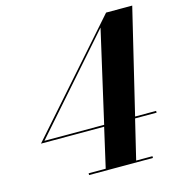

<svg xmlns="http://www.w3.org/2000/svg" viewBox="-110 -847 881 944"><g transform="rotate(-15 330.0 -375.0)"><path d="M552.5 -9H469.5L518 -210.5H627.5V-219.5H520.5L648 -750H515L39 -210.5H360.5L314.5 -9H227.5V0H552.5ZM59 -219.5 469.5 -686 363 -219.5Z"/></g></svg>

Font: Bodoni* 24pt
Style: Bold Italic
Weight: 700
Italic angle: -13°
Version: Version 2.3